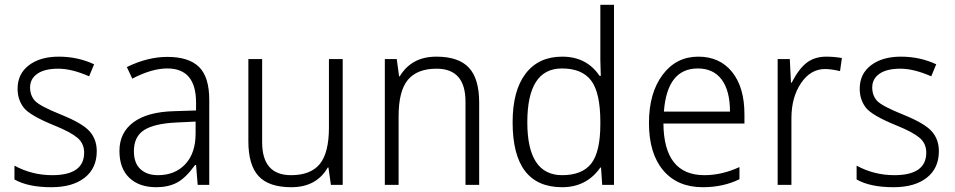

<svg xmlns="http://www.w3.org/2000/svg" viewBox="-20 -780 4029 810"><path d="M41 -22.9V-81.1Q115.2 -41 200.2 -41Q335 -41 335 -136.2Q335 -174.8 306.6 -198.7Q278.3 -222.7 210.9 -250Q106 -292.5 80.1 -325.9Q54.2 -359.4 54.2 -405.8Q54.2 -468.3 101.8 -504.6Q149.4 -541 228 -541Q308.1 -541 377 -508.8L356 -458Q282.7 -490.2 226.1 -490.2Q168 -490.2 137.5 -468.8Q106.9 -447.3 106.9 -411.1Q106.9 -377.4 127.2 -355Q147.5 -332.5 238.8 -295.9Q328.1 -259.8 358.2 -225.8Q388.2 -191.9 388.2 -142.1Q388.2 -70.3 337.2 -30.3Q286.1 9.8 196.8 9.8Q98.1 9.8 41 -22.9Z M814 0 807.1 -84H803.2Q762.7 -28.3 726.1 -9.3Q689.5 9.8 639.2 9.8Q566.9 9.8 525.4 -30Q483.9 -69.8 483.9 -143.1Q483.9 -220.7 543.2 -264.4Q602.5 -308.1 714.8 -311L807.1 -314V-347.2Q807.1 -491.2 686 -491.2Q620.1 -491.2 538.1 -448.2L515.1 -497.1Q602.5 -540 686 -540Q776.4 -540 819.6 -497.6Q862.8 -455.1 862.8 -358.9V0ZM805.2 -267.1 724.1 -263.2Q630.9 -258.8 587.9 -231.2Q544.9 -203.6 544.9 -142.1Q544.9 -91.8 572.5 -66.4Q600.1 -41 646 -41Q718.3 -41 761.7 -87.4Q805.2 -133.8 805.2 -216.8Z M1085.9 -530.8V-180.2Q1085.9 -41 1208 -41Q1290.5 -41 1329.1 -88.1Q1367.7 -135.3 1367.7 -242.2V-530.8H1425.8V0H1376L1365.7 -73.2H1362.8Q1314.9 9.8 1209 9.8Q1114.3 9.8 1071 -36.9Q1027.8 -83.5 1027.8 -184.1V-530.8Z M1943.8 0V-351.1Q1943.8 -490.2 1821.8 -490.2Q1740.2 -490.2 1700.9 -443.4Q1661.6 -396.5 1661.6 -289.1V0H1603.5V-530.8H1653.8L1663.6 -458H1666.5Q1716.3 -541 1820.8 -541Q1914.6 -541 1958 -494.6Q2001.5 -448.2 2001.5 -347.2V0Z M2515.6 -73.2H2512.7Q2454.6 9.8 2351.6 9.8Q2142.6 9.8 2142.6 -264.2Q2142.6 -397.5 2197.3 -469.2Q2252 -541 2351.6 -541Q2455.1 -541 2509.3 -460H2514.6Q2512.7 -521 2512.7 -527.8V-759.8H2570.3V0H2520.5ZM2512.7 -256.8V-265.1Q2512.7 -388.7 2474.1 -439.9Q2435.5 -491.2 2350.6 -491.2Q2204.6 -491.2 2204.6 -264.2Q2204.6 -41 2351.6 -41Q2435.5 -41 2474.1 -89.8Q2512.7 -138.7 2512.7 -256.8Z M3120.6 -258.8H2778.8Q2780.8 -41 2951.7 -41Q3025.4 -41 3099.6 -75.2V-23.9Q3031.2 9.8 2944.8 9.8Q2837.9 9.8 2777.8 -61.5Q2717.8 -132.8 2717.8 -261.2Q2717.8 -387.2 2775.1 -464.1Q2832.5 -541 2925.8 -541Q3016.6 -541 3068.6 -476.3Q3120.6 -411.6 3120.6 -297.9ZM2780.8 -309.1H3059.6Q3059.6 -397 3024.7 -444.1Q2989.7 -491.2 2923.8 -491.2Q2794.4 -491.2 2780.8 -309.1Z M3531.7 -535.2 3523.9 -480Q3485.8 -488.8 3460.9 -488.8Q3399.4 -488.8 3359.1 -429Q3318.8 -369.1 3318.8 -280.8V0H3260.7V-530.8H3312L3316.9 -431.2H3319.8Q3350.6 -490.7 3384 -515.9Q3417.5 -541 3465.8 -541Q3498.5 -541 3531.7 -535.2Z M3593.8 -22.9V-81.1Q3668 -41 3752.9 -41Q3887.7 -41 3887.7 -136.2Q3887.7 -174.8 3859.4 -198.7Q3831.1 -222.7 3763.7 -250Q3658.7 -292.5 3632.8 -325.9Q3606.9 -359.4 3606.9 -405.8Q3606.9 -468.3 3654.5 -504.6Q3702.1 -541 3780.8 -541Q3860.8 -541 3929.7 -508.8L3908.7 -458Q3835.4 -490.2 3778.8 -490.2Q3720.7 -490.2 3690.2 -468.8Q3659.7 -447.3 3659.7 -411.1Q3659.7 -377.4 3679.9 -355Q3700.2 -332.5 3791.5 -295.9Q3880.9 -259.8 3910.9 -225.8Q3940.9 -191.9 3940.9 -142.1Q3940.9 -70.3 3889.9 -30.3Q3838.9 9.8 3749.5 9.8Q3650.9 9.8 3593.8 -22.9Z"/></svg>

Font: Droid Sans TV
Style: Regular
Weight: 300
Version: Version 1.00